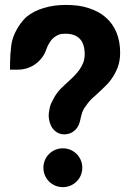

<svg xmlns="http://www.w3.org/2000/svg" viewBox="-20 -748 538 778"><path d="M451.7 -617.2Q466.8 -581.1 466.8 -534.2Q466.8 -502 457 -475.1Q446.3 -447.8 430.2 -425.8Q421.9 -414.1 413.3 -405.5Q404.8 -397 393.6 -386.2Q382.3 -375 372.8 -366.7Q363.3 -358.4 351.1 -347.2Q344.2 -340.3 335.4 -329.1Q326.7 -317.9 322.3 -311Q314 -298.3 310.1 -282.2Q306.2 -266.1 303.2 -253.9Q297.9 -231.9 280.8 -217.8Q263.7 -203.6 240.7 -203.6Q226.1 -203.6 214.4 -209.7Q202.6 -215.8 194.6 -226.1Q186.5 -236.3 182.1 -250Q177.7 -263.7 177.2 -278.3Q177.2 -285.2 178.2 -292.7Q179.2 -300.3 180.7 -307.1Q182.1 -314 183.6 -319.3Q185.1 -324.7 186.5 -327.6Q189.9 -334.5 196.3 -346.9Q202.6 -359.4 210 -369.1Q216.8 -378.9 225.8 -388.2Q234.9 -397.5 245.6 -407.2Q253.9 -415 261.7 -422.1Q269.5 -429.2 276.4 -436Q291.5 -451.2 301.3 -464.4Q311.5 -479.5 317.4 -494.1Q323.2 -510.3 323.2 -527.8Q323.2 -570.3 303.7 -590.3Q284.2 -611.3 246.1 -611.3Q238.3 -611.3 230.7 -610.6Q223.1 -609.9 215.8 -606.4Q196.8 -598.1 185.3 -582Q173.8 -565.9 167.5 -547.4Q161.1 -528.8 149.7 -513.9Q138.2 -499 123.3 -488.3Q108.4 -477.5 90.3 -471.7Q72.3 -465.8 52.7 -465.8H20.5Q20.5 -479 20.8 -495.4Q21 -511.7 22.2 -528.6Q23.4 -545.4 25.4 -561.5Q27.3 -577.6 31.2 -589.8Q34.7 -602.1 41 -615.2Q47.4 -628.4 55.2 -640.6Q63 -652.8 71.3 -662.8Q79.6 -672.9 86.9 -679.2Q116.7 -704.1 158.2 -715.8Q197.8 -728 246.1 -728Q272.5 -728 295.4 -725.1Q318.4 -722.2 338.9 -715.3Q359.4 -708.5 376.7 -699.5Q394 -690.4 408.2 -677.7Q422.4 -665.5 433.1 -650.4Q443.8 -635.3 451.7 -617.2ZM155.8 -68.4Q155.8 -84.5 161.9 -98.9Q168 -113.3 178.7 -124Q189.5 -134.8 203.9 -140.9Q218.3 -147 234.4 -147Q251 -147 265.4 -140.9Q279.8 -134.8 290.5 -124Q301.3 -113.3 307.4 -98.9Q313.5 -84.5 313.5 -68.4Q313.5 -52.2 307.4 -37.8Q301.3 -23.4 290.5 -12.7Q279.8 -2 265.4 4.2Q251 10.3 234.4 10.3Q218.3 10.3 203.9 4.2Q189.5 -2 178.7 -12.7Q168 -23.4 161.9 -37.8Q155.8 -52.2 155.8 -68.4Z"/></svg>

Font: Millunium
Style: Bold
Weight: 700
Designer: kolcsarzsolt
Foundry: Kolcsar Szilard Zsolt
Version: Version 2.000980; 2016